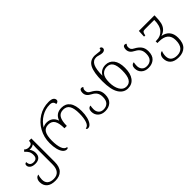

<svg xmlns="http://www.w3.org/2000/svg" viewBox="100 -1862 3170 3170"><g transform="rotate(-45 1684.5 -277.0)"><path d="M21 71Q21 26 42.5 -2.5Q64 -31 96 -31Q87 -12 82 15.5Q77 43 77 69Q77 135 116 167Q155 199 224 199Q300 199 339.5 152Q379 105 379 9V-371Q379 -414 383 -449H379Q347 -424 298 -424Q286 -424 281 -425Q318 -374 318 -315Q318 -254 283.5 -223Q249 -192 188 -192Q127 -192 93.5 -217Q60 -242 60 -279Q60 -300 70.5 -309.5Q81 -319 99 -319Q99 -231 186 -231Q268 -231 268 -317Q268 -368 250 -399.5Q232 -431 195 -464L222 -492Q232 -478 254 -469Q276 -460 298 -460Q343 -460 361 -478.5Q379 -497 379 -536H434V9Q434 127 378.5 183.5Q323 240 223 240Q123 240 72 194.5Q21 149 21 71Z M593 -269Q593 -403 655 -516Q717 -629 824.5 -695.5Q932 -762 1061 -762Q1126 -762 1153.5 -741.5Q1181 -721 1181 -688Q1181 -671 1165.5 -659Q1150 -647 1127 -647Q1126 -679 1106 -698Q1086 -717 1043 -717Q940 -717 849 -662.5Q758 -608 706 -519Q748 -544 796 -544Q924 -544 967 -420Q1010 -544 1145 -544Q1240 -544 1291.5 -475Q1343 -406 1343 -268Q1343 -188 1326.5 -125Q1310 -62 1281.5 -27Q1253 8 1219 8Q1200 8 1193.5 2Q1187 -4 1187 -17Q1239 -21 1263.5 -91Q1288 -161 1288 -268Q1288 -387 1253.5 -444Q1219 -501 1142 -501Q1064 -501 1029.5 -444Q995 -387 995 -268H940Q940 -388 906 -444.5Q872 -501 794 -501Q716 -501 682 -443.5Q648 -386 648 -268Q648 -157 673.5 -89Q699 -21 752 -17Q752 -5 744.5 1.5Q737 8 722 8Q684 8 654.5 -26Q625 -60 609 -122.5Q593 -185 593 -269Z M1446 -149Q1446 -187 1463.5 -208Q1481 -229 1509 -229Q1501 -195 1501 -150Q1501 -99 1531 -64.5Q1561 -30 1618 -30Q1680 -30 1717.5 -68Q1755 -106 1755 -186Q1755 -246 1730.5 -283.5Q1706 -321 1659 -345Q1607 -371 1585 -401Q1563 -431 1563 -471Q1563 -504 1574.5 -523.5Q1586 -543 1609 -543Q1630 -543 1642 -528Q1618 -506 1618 -472Q1618 -442 1629.5 -422Q1641 -402 1676 -385Q1739 -352 1774.5 -306Q1810 -260 1810 -187Q1810 -87 1756.5 -38.5Q1703 10 1618 10Q1540 10 1493 -34Q1446 -78 1446 -149Z M1931 -377Q1931 -575 1979 -670Q2027 -765 2141 -765Q2163 -765 2195 -760Q2231 -754 2248 -754Q2267 -754 2275.5 -763Q2284 -772 2284 -794Q2305 -793 2315.5 -781.5Q2326 -770 2326 -754Q2326 -729 2308 -716Q2290 -703 2264 -703Q2235 -703 2194 -716Q2159 -727 2138 -727Q2064 -727 2030.5 -657Q1997 -587 1997 -440H1999Q2022 -484 2063.5 -507.5Q2105 -531 2157 -531Q2247 -531 2300 -463Q2353 -395 2353 -266Q2353 -135 2299 -62.5Q2245 10 2149 10Q2049 10 1990 -84Q1931 -178 1931 -377ZM2290 -270Q2290 -385 2256.5 -438.5Q2223 -492 2152 -492Q2083 -492 2040 -444Q1997 -396 1997 -281Q1997 -172 2038 -101Q2079 -30 2152 -30Q2222 -30 2256 -88.5Q2290 -147 2290 -270Z M2457 -149Q2457 -187 2474.5 -208Q2492 -229 2520 -229Q2512 -195 2512 -150Q2512 -99 2542 -64.5Q2572 -30 2629 -30Q2691 -30 2728.5 -68Q2766 -106 2766 -186Q2766 -246 2741.5 -283.5Q2717 -321 2670 -345Q2618 -371 2596 -401Q2574 -431 2574 -471Q2574 -504 2585.5 -523.5Q2597 -543 2620 -543Q2641 -543 2653 -528Q2629 -506 2629 -472Q2629 -442 2640.5 -422Q2652 -402 2687 -385Q2750 -352 2785.5 -306Q2821 -260 2821 -187Q2821 -87 2767.5 -38.5Q2714 10 2629 10Q2551 10 2504 -34Q2457 -78 2457 -149Z M2906 71Q2906 26 2927.5 -2.5Q2949 -31 2981 -31Q2972 -12 2966.5 16Q2961 44 2961 69Q2961 135 3000 167Q3039 199 3107 199Q3184 199 3226.5 151Q3269 103 3269 3Q3269 -86 3216 -132Q3163 -178 3052 -178H3020V-219H3042Q3137 -219 3195 -284.5Q3253 -350 3253 -485H3036Q3003 -485 2990.5 -472.5Q2978 -460 2970 -423L2969 -409H2939L2945 -536H3309V-506Q3308 -426 3295.5 -370Q3283 -314 3248 -274Q3213 -234 3149 -214Q3232 -201 3278.5 -146Q3325 -91 3325 2Q3325 123 3266.5 181.5Q3208 240 3107 240Q3007 240 2956.5 194.5Q2906 149 2906 71Z"/></g></svg>

Font: Noto Serif Georgian Light
Style: Regular
Weight: 300
Designer: Monotype Design team
Foundry: Monotype Imaging Inc.
Version: Version 1.000